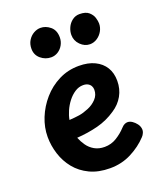

<svg xmlns="http://www.w3.org/2000/svg" viewBox="-147 -896 833 991"><g transform="rotate(-20 269.5 -400.0)"><path d="M286 2Q222 2 175 -20.5Q128 -43 97.5 -80.5Q67 -118 52 -165Q37 -212 37 -260Q37 -312 57.5 -363Q78 -414 115 -456.5Q152 -499 202.5 -524.5Q253 -550 313 -550Q364 -550 400 -532.5Q436 -515 455 -484Q474 -453 474 -410Q474 -365 453.5 -328.5Q433 -292 396 -268Q349 -236 294.5 -222Q240 -208 179 -204Q188 -181 203 -159.5Q218 -138 241.5 -124.5Q265 -111 297 -111Q333 -111 363 -129.5Q393 -148 416 -173Q426 -184 434.5 -187.5Q443 -191 450 -191Q463 -191 475.5 -182.5Q488 -174 497.5 -161.5Q507 -149 509 -135Q511 -123 506 -111.5Q501 -100 494 -93Q457 -53 403.5 -25.5Q350 2 286 2ZM173 -304Q205 -306 228 -309.5Q251 -313 280 -325Q307 -336 327 -357Q347 -378 347 -407Q347 -418 342 -427.5Q337 -437 326.5 -443Q316 -449 300 -449Q276 -449 254.5 -435Q233 -421 216 -399Q199 -377 188 -352Q177 -327 173 -304ZM196 -640Q164 -640 139 -661Q114 -682 114 -716Q114 -742 126 -761.5Q138 -781 156.5 -791.5Q175 -802 194 -802Q223 -802 247.5 -781.5Q272 -761 272 -722Q272 -700 261.5 -681Q251 -662 233.5 -651Q216 -640 196 -640ZM407 -635Q378 -635 355 -658Q332 -681 332 -713Q332 -733 341 -753Q350 -773 367.5 -786.5Q385 -800 408 -800Q442 -800 459 -785Q476 -770 481.5 -751.5Q487 -733 487 -720Q487 -698 476 -678.5Q465 -659 446.5 -647Q428 -635 407 -635Z"/></g></svg>

Font: Playpen Sans SemiBold
Style: Regular
Weight: 600
Designer: Laura Meseguer, Veronika Burian, José Scaglione
Foundry: TypeTogether
Version: Version 1.001